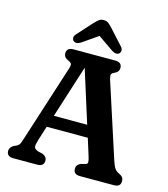

<svg xmlns="http://www.w3.org/2000/svg" viewBox="-130 -1011 973 1113"><g transform="rotate(15 356.5 -455.0)"><path d="M238 -34.5Q238 0 198.5 0H54Q14.5 0 14.5 -34.5Q14.5 -54.5 38.5 -69.5L54 -76Q65.5 -81.5 71.2 -91Q77 -100.5 85.5 -129L231.5 -584Q238.5 -605 235.8 -613.8Q233 -622.5 217.5 -629Q188 -641 188 -665.5Q188 -700 228 -700H479.5Q519 -700 519 -665.5Q519 -641 489.5 -628.5Q477 -623 474.8 -614.5Q472.5 -606 478 -587L622 -143Q632.5 -110 642 -95.5Q651.5 -81 668.5 -73.5Q685.5 -65 691.8 -56.5Q698 -48 698 -34.5Q698 0 658.5 0H454.5Q415 0 415 -34.5Q415 -58.5 441 -69.5L469.5 -76.5Q480 -80 480.2 -90.5Q480.5 -101 472.5 -126L441 -226.5H194.5L167.5 -142Q158 -111 159 -97.8Q160 -84.5 182 -76L211.5 -69Q238 -58 238 -34.5ZM218 -298.5H418L318.5 -614ZM491.5 -747Q474.5 -732.5 446.5 -750.5L354 -814.5L261.5 -750.5Q233.5 -732.5 216.5 -747Q210 -753 209.2 -764.2Q208.5 -775.5 219.5 -787.5L298.5 -875Q313 -890.5 324.5 -900Q336 -909.5 354 -909.5Q372 -909.5 383.8 -900Q395.5 -890.5 409.5 -875L489 -787.5Q500 -775.5 499 -764.2Q498 -753 491.5 -747Z"/></g></svg>

Font: Fraunces 72pt S100 SemiBold
Style: Regular
Weight: 600
Version: Version 1.000; ttfautohint (v1.8.3)